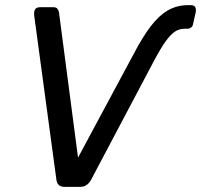

<svg xmlns="http://www.w3.org/2000/svg" viewBox="-20 -728 783 748"><path d="M231 0Q217 0 209.5 -7Q202 -14 200 -26L113 -669Q112 -684 117 -692Q122 -700 138 -700H187Q199 -700 204 -693.5Q209 -687 210 -678L284 -114L502 -520Q536 -585 567.5 -626Q599 -667 633 -687Q667 -707 710 -708H723Q737 -708 741 -699.5Q745 -691 742 -678L732 -634Q731 -626 724.5 -621Q718 -616 710 -616H699Q678 -616 661 -604.5Q644 -593 625 -566.5Q606 -540 581 -493L334 -26Q327 -14 317 -7Q307 0 292 0Z"/></svg>

Font: Rubik
Style: Italic
Weight: 400
Italic angle: -12°
Designer: Hubert and Fischer
Foundry: Hubert and Fischer
Version: Version 2.300;gftools[0.9.30]